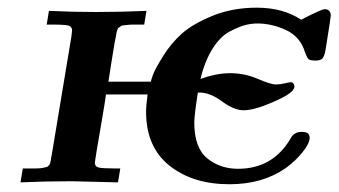

<svg xmlns="http://www.w3.org/2000/svg" viewBox="-20 -473 878 498"><path d="M33.2 0 39.1 -36.1H58.1Q66.9 -36.1 73 -36.1Q79.1 -36.1 84.5 -36.6Q89.8 -37.1 93.5 -38.1Q97.2 -39.1 100.1 -39.6Q103 -40 104.5 -42Q106 -43.9 107.4 -44.9Q108.9 -45.9 109.9 -49.6Q110.8 -53.2 111.3 -54.7Q111.8 -56.2 112.3 -61Q112.8 -65.9 113.8 -68.8L165 -377Q167 -391.1 167 -394Q167 -403.8 158 -406.5Q148.9 -409.2 118.2 -409.2H101.1L106.9 -444.8Q167 -441.9 228 -441.9Q293.9 -441.9 359.9 -444.8L354 -409.2H342.8Q330.6 -409.2 323.7 -409.2Q316.9 -409.2 309.3 -408.2Q301.8 -407.2 298.8 -407.2Q295.9 -407.2 292 -404.1Q288.1 -400.9 287.1 -400.9Q286.1 -400.9 284.2 -395Q282.2 -389.2 282.2 -388.2Q282.2 -387.2 280.5 -377.7Q278.8 -368.2 277.8 -365.2Q268.1 -307.1 261.2 -261.2H371.1Q373 -269 377.9 -282Q382.8 -294.9 403.3 -327.9Q423.8 -360.8 451.9 -386Q480 -411.1 531.5 -432.1Q583 -453.1 646 -453.1Q713.9 -453.1 761.2 -421.9Q813 -448.7 821.8 -449.2Q837.9 -449.2 837.9 -432.1Q837.9 -427.2 824.2 -342.8Q821.3 -326.7 816.2 -321.3Q811 -315.9 798.8 -315.9H797.9Q783.7 -315.9 779.8 -320.1Q775.9 -324.2 771 -337.9Q758.8 -377.9 721.9 -395Q685.1 -412.1 647.9 -412.1Q631.8 -412.1 616 -408Q600.1 -403.8 575.9 -391.4Q551.8 -378.9 531.5 -346.9Q511.2 -314.9 500 -268.1Q541 -283.2 577.1 -283.2Q614.3 -283.2 648.2 -268.6Q682.1 -253.9 695.8 -253.9Q705.6 -253.9 718.3 -256.8Q731 -259.8 733.9 -259.8Q739.7 -259.8 742.4 -253.9Q745.1 -248 742.2 -243.2Q736.3 -229 687.7 -208Q639.2 -187 611.8 -187Q586.9 -187 555.9 -210Q524.9 -232.9 498 -232.9H493.2Q484.4 -176.8 483.9 -155.8Q483.9 -89.8 517.3 -62.5Q550.8 -35.2 597.2 -35.2Q686 -35.2 731.9 -110.8Q736.8 -119.6 739.5 -122.3Q742.2 -125 747.6 -127.9Q752.9 -130.9 763.2 -130.9Q783.2 -130.9 783.2 -116Q783.2 -101.1 764.6 -78.1Q746.1 -55.2 721.2 -37.1Q661.1 4.9 575.2 4.9Q480 4.9 419.4 -43.5Q358.9 -91.8 358.9 -183.1Q358.9 -198.2 362.8 -228H254.9Q252.9 -211.9 245.4 -168Q237.8 -124 231.9 -89.1Q226.1 -54.2 226.1 -50.8Q226.1 -41 235.6 -38.6Q245.1 -36.1 276.9 -36.1H292L286.1 0Q178.2 -2.9 165 -2.9Q99.1 -2.9 33.2 0Z"/></svg>

Font: CMU Serif Extra
Style: BoldSlanted
Weight: 700
Italic angle: -9.46001°
Version: Version 0.7.0